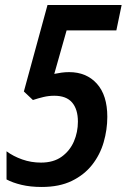

<svg xmlns="http://www.w3.org/2000/svg" viewBox="-20 -734 504 764"><path d="M146 10Q101 10 65.5 1.5Q30 -7 6 -20V-132Q33 -112 68.5 -99.5Q104 -87 143 -87Q193 -87 225.5 -110.5Q258 -134 274 -171Q290 -208 290 -250Q290 -299 267 -326Q244 -353 196 -353Q174 -353 153 -348Q132 -343 111 -336L75 -370L169 -714H464L443 -613H245L196 -440Q210 -443 225 -445Q240 -447 255 -447Q324 -447 365.5 -401Q407 -355 407 -269Q407 -218 392.5 -168Q378 -118 346.5 -78Q315 -38 265.5 -14Q216 10 146 10Z"/></svg>

Font: Noto Sans Condensed SemiBold
Style: Italic
Weight: 600
Width: 3
Italic angle: -12°
Designer: Monotype Design Team
Foundry: Monotype Imaging Inc.
Version: Version 2.013; ttfautohint (v1.8.4.7-5d5b)